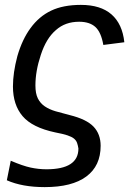

<svg xmlns="http://www.w3.org/2000/svg" viewBox="-20 -558 540 786"><path d="M170 135Q301 135 301 50Q299 37 295.5 27Q292 17 283 9.5Q274 2 256 -4Q238 -10 206 -16Q112 -36 72.5 -82.5Q33 -129 33 -204Q33 -260 51 -328Q71 -397 105 -443Q140 -491 189.5 -514.5Q239 -538 311 -538Q392 -538 436.5 -499Q481 -460 489 -385L403 -374Q394 -426 370.5 -447.5Q347 -469 304 -469Q247 -469 209 -435Q169 -401 147 -333Q125 -267 125 -208Q125 -175 135 -155Q145 -135 163.5 -122.5Q182 -110 207.5 -102.5Q233 -95 265 -87Q334 -70 363 -39.5Q392 -9 392 39Q392 121 333.5 164.5Q275 208 163 208Q71 208 8 180L24 100Q73 121 105.5 128Q138 135 170 135Z"/></svg>

Font: Libra Sans Modern
Style: Italic
Weight: 400
Italic angle: -12°
Foundry: Stefan Peev, Context Ltd
Version: Version 1.000